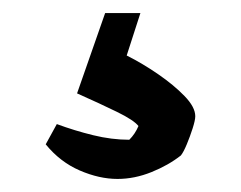

<svg xmlns="http://www.w3.org/2000/svg" viewBox="-20 -54 369 294"><path d="M160 220Q132 220 102 207Q72 194 50 167L67 136Q94 146 122.5 153Q151 160 178 160Q187 151 192 139Q185 130 159.5 117.5Q134 105 98 89L141 -34H195L174 31Q198 43 222 59.5Q246 76 262.5 93Q279 110 279 124Q279 130 275 142.5Q271 155 266 167Q261 179 257 184Q238 199 212 209.5Q186 220 160 220Z"/></svg>

Font: Labrada Black
Style: Regular
Weight: 900
Designer: Mercedes Jáuregui
Foundry: Omnibus-Type Team
Version: Version 1.000; ttfautohint (v1.8.4.7-5d5b)